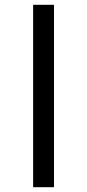

<svg xmlns="http://www.w3.org/2000/svg" viewBox="-20 -780 363 800"><path d="M118 0V-760H205V0Z"/></svg>

Font: Noto Sans Medium
Style: Regular
Weight: 500
Designer: Monotype Design Team
Foundry: Monotype Imaging Inc.
Version: Version 2.007